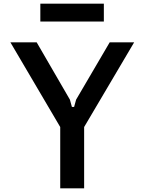

<svg xmlns="http://www.w3.org/2000/svg" viewBox="-20 -1032 790 1052"><path d="M181 -800 363 -486 374 -446H386L397 -486L581 -800H715L441 -336V0H310V-336L37 -800ZM201 -914V-1012H549V-914Z"/></svg>

Font: Martian Mono SemiExpanded Medium
Style: Regular
Weight: 500
Width: 6
Designer: Roman Shamin
Foundry: Evil Martians
Version: Version 1.000